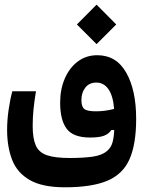

<svg xmlns="http://www.w3.org/2000/svg" viewBox="-20 -587 626 829"><path d="M260.3 221.7Q163.1 221.7 108.6 190.4Q54.2 159.2 32.5 103.3Q10.7 47.4 10.7 -26.9Q10.7 -68.4 17.3 -113.8Q23.9 -159.2 33.2 -192.9H135.3Q128.4 -151.4 124.8 -116Q121.1 -80.6 121.1 -43Q121.1 10.7 134.5 41Q147.9 71.3 182.9 83.3Q217.8 95.2 281.7 95.2Q338.9 95.2 380.1 89.4Q421.4 83.5 443.8 63.5Q460.4 48.8 466.3 25.9Q472.2 2.9 473.1 -25.9L460.4 -25.4Q449.7 -8.8 429.2 -1Q408.7 6.8 369.1 6.8Q296.4 6.8 268.1 -30.8Q239.7 -68.4 239.7 -144Q239.7 -201.7 259.8 -248Q279.8 -294.4 315.9 -321.5Q352.1 -348.6 399.9 -348.6Q482.4 -348.6 525.1 -273.2Q567.9 -197.8 567.9 -73.7Q567.9 34.2 539.8 99.1Q511.7 164.1 444.6 192.9Q377.4 221.7 260.3 221.7ZM472.7 -116.7Q468.3 -173.3 448.2 -201.9Q428.2 -230.5 396 -230.5Q365.7 -230.5 348.6 -209Q331.5 -187.5 331.5 -154.8Q331.5 -126.5 344 -116.5Q356.4 -106.4 394 -106.4Q433.6 -106.4 472.7 -116.7ZM397 -396.5 312 -481.4 397 -566.9 481.9 -481.4Z"/></svg>

Font: Cascadia Code SemiBold
Style: Regular
Weight: 600
Monospace: yes
Designer: Aaron Bell
Foundry: Saja Typeworks
Version: Version 2404.023; ttfautohint (v1.8.4)